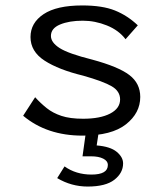

<svg xmlns="http://www.w3.org/2000/svg" viewBox="-20 -488 603 705"><path d="M283 10Q152 10 65 -63L109 -131Q129 -109 151.5 -91Q174 -73 205.5 -62.5Q237 -52 285 -52Q348 -52 384.5 -71Q421 -90 421 -123Q421 -153 390.5 -171Q360 -189 286 -210Q195 -232 143.5 -265.5Q92 -299 92 -352Q92 -404 140 -436Q188 -468 282 -468Q356 -468 402 -449.5Q448 -431 486 -395L441 -344Q416 -377 372.5 -394.5Q329 -412 284 -412Q234 -412 200.5 -398Q167 -384 167 -356Q167 -332 199 -311.5Q231 -291 319 -269Q415 -243 455 -212.5Q495 -182 495 -132Q495 -73 442.5 -31.5Q390 10 283 10ZM302 197Q242 197 190 166L217 123Q259 153 316 153Q376 153 376 118Q376 103 359 94.5Q342 86 315 86H283L295 0H342L335 46Q385 50 408.5 69.5Q432 89 432 112Q432 147 400 172Q368 197 302 197Z"/></svg>

Font: Inconsolata SemiExpanded Thin
Style: Regular
Weight: 100
Width: 6
Monospace: yes
Designer: Raph Levien, Cyreal, Brenton Simpson
Foundry: Raph Levien, Cyreal, Google
Version: Version 3.100; ttfautohint (v1.8.4.7-5d5b)